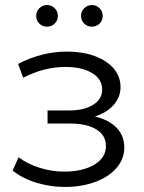

<svg xmlns="http://www.w3.org/2000/svg" viewBox="-20 -737 574 763"><path d="M238 6Q181 6 126 -10.5Q71 -27 30 -59L54 -112Q90 -85 138 -70Q186 -55 235 -55Q308 -55 354.5 -82.5Q401 -110 401 -157Q401 -199 363 -222.5Q325 -246 259 -246H169V-298H255Q314 -298 350 -320.5Q386 -343 386 -381Q386 -423 345.5 -447Q305 -471 240 -471Q155 -471 72 -428L52 -483Q146 -532 247 -532Q307 -532 355.5 -514.5Q404 -497 431.5 -465Q459 -433 459 -391Q459 -351 431.5 -320Q404 -289 357 -274Q413 -261 443.5 -229Q474 -197 474 -151Q474 -105 442.5 -69Q411 -33 357 -13.5Q303 6 238 6ZM124 -674Q124 -692 136.5 -704.5Q149 -717 167 -717Q184 -717 197 -704.5Q210 -692 210 -674Q210 -656 197.5 -643.5Q185 -631 167 -631Q149 -631 136.5 -643Q124 -655 124 -674ZM345 -717Q363 -717 375.5 -704.5Q388 -692 388 -674Q388 -655 375.5 -643Q363 -631 345 -631Q327 -631 314.5 -643.5Q302 -656 302 -674Q302 -692 315 -704.5Q328 -717 345 -717Z"/></svg>

Font: APTA Sans Regular
Style: Regular
Weight: 400
Version: Version 7.200